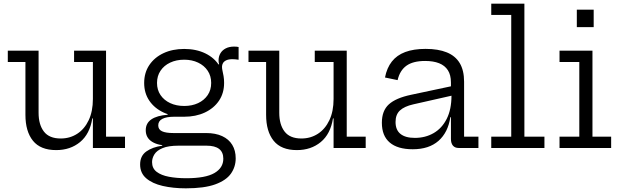

<svg xmlns="http://www.w3.org/2000/svg" viewBox="-20 -810 3393 1051"><path d="M488.5 -470.6H385.5V-532.5H560.5V-61.9H664.3V0H488.5ZM191.2 -532.5V-192.9Q191.2 -127.6 220.4 -89.8Q249.5 -51.9 312.4 -51.9Q362.9 -51.9 402.8 -77.8Q442.7 -103.7 465.6 -152.2Q488.5 -200.6 488.5 -268.5L505.9 -161.9H485.2Q471.6 -76.2 418.2 -32.3Q364.8 11.6 287.6 11.6Q201.6 11.6 160.4 -39.5Q119.2 -90.6 119.2 -181.1V-470.6H22.7V-532.5Z M997.3 220.9Q927.5 220.9 870.6 207.8Q813.8 194.7 780.4 166Q747 137.3 747 90.4Q747 43.4 780.8 19.2Q814.6 -5 868 -12.4V-21.2L957.2 -12.6Q901.5 -12.5 869.9 0.8Q838.3 14 825.4 34.6Q812.4 55.3 812.4 77.4Q812.4 111.4 837.4 130.5Q862.4 149.6 904.8 157.6Q947.1 165.6 999.6 165.6Q1104.9 165.6 1153.7 137.2Q1202.4 108.9 1202.4 58.7Q1202.4 -12.6 1110.4 -12.6H906.7Q846.3 -12.6 812 -34.3Q777.8 -56 777.8 -97.1Q777.8 -135.8 808.9 -156.8Q840.1 -177.7 897.5 -181.8V-196.9L988.3 -171H933.8Q891 -171 868.6 -159.3Q846.2 -147.7 846.2 -123.7Q846.2 -101.2 866.8 -91.5Q887.5 -81.7 929.6 -81.7H1108.4Q1159.9 -81.7 1196.2 -64.9Q1232.4 -48.2 1251.3 -17.1Q1270.2 13.9 1270.2 56.8Q1270.2 103.2 1244.1 140.4Q1217.9 177.5 1158.2 199.2Q1098.5 220.9 997.3 220.9ZM988.3 -171Q925.2 -171 875.6 -194Q825.9 -217 797.6 -258.5Q769.2 -300.1 769.2 -355.9Q769.2 -411.9 797.3 -453.8Q825.4 -495.7 874.8 -518.9Q924.2 -542.1 988.3 -542.1Q1053.8 -542.1 1104.1 -517.7Q1154.4 -493.2 1180.9 -449.6Q1193.8 -429.7 1200.2 -406.2Q1206.7 -382.8 1206.7 -355.9Q1206.7 -300.1 1178.6 -258.5Q1150.4 -217 1101.1 -194Q1051.9 -171 988.3 -171ZM988.3 -229.9Q1030.9 -229.9 1064.3 -245.5Q1097.7 -261.2 1116.9 -289.5Q1136 -317.8 1136 -355.9Q1136 -394.2 1116.9 -422.8Q1097.7 -451.5 1064.3 -467.3Q1030.9 -483.2 988.3 -483.2Q945.1 -483.2 911.5 -467.3Q877.8 -451.5 858.7 -422.8Q839.5 -394.2 839.5 -355.9Q839.5 -317.8 858.8 -289.5Q878.1 -261.2 911.8 -245.5Q945.5 -229.9 988.3 -229.9ZM1206.7 -355.9 1181.3 -414.5 1159.7 -450.3 1179.4 -458.5Q1177.9 -463.6 1177.1 -468.9Q1176.4 -474.1 1176.4 -479.8Q1176.4 -500.8 1186.4 -517.9Q1196.3 -535 1215.5 -545Q1234.7 -555 1261.8 -555Q1268.8 -555 1274.7 -554.4Q1280.6 -553.9 1286.1 -552.7V-483Q1276.4 -484.5 1268.5 -485.2Q1260.6 -486 1252.7 -486Q1231.3 -486 1218.7 -480Q1206.1 -474.1 1200.7 -464.7Q1195.2 -455.3 1195.2 -444.7Q1195.2 -434.2 1198.1 -421.9Q1201 -409.5 1203.8 -393.4Q1206.7 -377.3 1206.7 -355.9Z M1806 -470.6H1703V-532.5H1878V-61.9H1981.8V0H1806ZM1508.7 -532.5V-192.9Q1508.7 -127.6 1537.9 -89.8Q1567 -51.9 1629.9 -51.9Q1680.4 -51.9 1720.3 -77.8Q1760.2 -103.7 1783.1 -152.2Q1806 -200.6 1806 -268.5L1823.4 -161.9H1802.7Q1789.1 -76.2 1735.7 -32.3Q1682.3 11.6 1605.1 11.6Q1519.1 11.6 1477.9 -39.5Q1436.7 -90.6 1436.7 -181.1V-470.6H1340.2V-532.5Z M2490.7 0Q2470.2 0 2459.3 -12.9Q2448.4 -25.9 2448.4 -49.4V-209.6L2455 -226.1L2451.4 -286.7L2448.4 -318.1V-358.5Q2448.4 -399.4 2431.8 -425.4Q2415.1 -451.4 2383.6 -463.9Q2352 -476.3 2307.4 -476.3Q2241 -476.3 2204.8 -450.3Q2168.6 -424.2 2156.5 -371.4L2087.4 -385.8Q2097.6 -438.4 2125 -473.2Q2152.4 -508 2198.2 -525.2Q2244 -542.4 2310 -542.4Q2378.9 -542.4 2425.7 -523.3Q2472.6 -504.2 2496.5 -464.6Q2520.4 -424.9 2520.4 -362.7V-61.9H2598.9V0ZM2239.4 7Q2156.6 7 2113.5 -29.7Q2070.3 -66.3 2070.3 -138Q2070.3 -203.9 2108.5 -238.7Q2146.7 -273.6 2230.5 -291.2L2470 -342.1V-290.3L2242.3 -238.8Q2193.3 -227.7 2169.2 -205.3Q2145.2 -182.9 2145.2 -142.3Q2145.2 -98.7 2172.1 -77Q2199 -55.2 2250.8 -55.2Q2308.6 -55.2 2354 -81.6Q2399.5 -108 2425.4 -159.6Q2451.4 -211.2 2451.4 -286.7L2470.3 -168.3H2445.1Q2432.5 -84.9 2380.3 -38.9Q2328 7 2239.4 7Z M2850.5 -61.9H2960.2V0H2669.1V-61.9H2778.5V-728.1H2669.1V-790H2850.5Z M3223.1 -61.9H3325.4V0H3042.8V-61.9H3151.1V-470.6H3042.8V-532.5H3223.1ZM3137.5 -757.2H3229.8V-661.3H3137.5Z"/></svg>

Font: Hepta Slab ExtraLight
Style: Regular
Weight: 200
Designer: Michael LaGattuta
Foundry: Michael LaGattuta
Version: Version 1.100